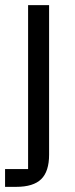

<svg xmlns="http://www.w3.org/2000/svg" viewBox="-23 -525 290 747"><path d="M168 76.7Q168 141.7 137.5 171.8Q107 202 39.3 202H-3.3V132.7H86.3V-505H168Z"/></svg>

Font: Asta Sans Light
Style: Regular
Weight: 300
Designer: 42dot
Version: Version 1.000